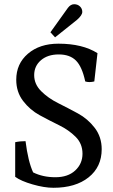

<svg xmlns="http://www.w3.org/2000/svg" viewBox="-20 -883 536 910"><path d="M462 -176Q462 -92 400 -42.5Q338 7 233 7Q190 7 134.5 -9Q79 -25 52 -45V-209Q74 -214 101 -214Q113 -118 137 -66Q183 -43 242.5 -43Q302 -43 336.5 -75Q371 -107 371 -154.5Q371 -202 338.5 -234.5Q306 -267 260 -289.5Q214 -312 168 -337Q122 -362 89.5 -404.5Q57 -447 57 -505Q57 -581 112.5 -628.5Q168 -676 257 -676Q371 -676 442 -631L427 -497Q415 -494 404 -494Q393 -494 384 -497Q369 -567 340 -596Q311 -625 258.5 -625Q206 -625 174 -597.5Q142 -570 142 -527Q142 -484 175 -451Q208 -418 255 -394.5Q302 -371 349 -345.5Q396 -320 429 -277Q462 -234 462 -176ZM302 -846Q315 -863 331.5 -863Q348 -863 359 -852.5Q370 -842 370 -826.5Q370 -811 345 -789L241 -706L219 -730Z"/></svg>

Font: Caladea
Style: Regular
Weight: 400
Designer: Carolina Giovagnoli and Andres Torresi
Foundry: Carolina Giovagnoli and Andres Torresi
Version: Version 1.002